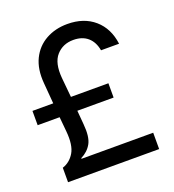

<svg xmlns="http://www.w3.org/2000/svg" viewBox="-126 -784 802 883"><g transform="rotate(-20 275.0 -342.5)"><path d="M56.7 0V-70.8Q93.3 -82.5 114.6 -117.9Q135.8 -153.3 129.2 -222.5L122.5 -294.2H15V-364.2H116.7L108.3 -466.7Q102.5 -535.8 126.2 -584.6Q150 -633.3 196.2 -659.2Q242.5 -685 301.7 -685Q382.5 -685 433.8 -640.4Q485 -595.8 495 -518.3H406.7Q399.2 -560.8 372.5 -583.8Q345.8 -606.7 302.5 -606.7Q250.8 -606.7 219.2 -570.8Q187.5 -535 194.2 -460L203.3 -364.2H386.7V-294.2H209.2L215 -225.8Q220.8 -163.3 203.8 -132.1Q186.7 -100.8 151.7 -83.3V-80H502.5V0Z"/></g></svg>

Font: Funnel Sans
Style: Regular
Weight: 400
Designer: NORD ID, Kristian Moeller
Foundry: Dicotype
Version: Version 1.000